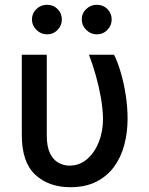

<svg xmlns="http://www.w3.org/2000/svg" viewBox="-20 -775 626 805"><path d="M71.4 -545.5H176.1V-207.4Q176.1 -160.2 189.6 -132.5Q203.1 -104.8 225 -92.7Q246.8 -80.6 271.3 -80.6Q313.2 -80.6 344.8 -107.6Q376.4 -134.6 394.2 -179.2Q411.9 -223.7 411.9 -277Q411.2 -318.5 403.1 -365.2Q394.9 -411.9 381.7 -458.5Q368.6 -505 353 -545.5H458.1Q473.4 -515.6 486.3 -471.4Q499.3 -427.2 507.1 -376.6Q514.9 -326 514.9 -277Q514.9 -219.8 501.2 -168Q487.6 -116.1 458.5 -76.2Q429.3 -36.2 383.7 -13.1Q338.1 9.9 274.9 9.9Q183.9 9.9 127.7 -42.6Q71.4 -95.2 71.4 -208.8ZM176.8 -631Q151.6 -631 132.8 -649.7Q114 -668.3 114 -692.8Q114 -719.5 132.8 -737.2Q151.6 -755 176.8 -755Q203.5 -755 221.4 -737.2Q239.3 -719.5 239.3 -692.8Q239.3 -668.3 221.4 -649.7Q203.5 -631 176.8 -631ZM385.7 -631Q360.4 -631 341.6 -649.7Q322.8 -668.3 322.8 -692.8Q322.8 -719.5 341.6 -737.2Q360.4 -755 385.7 -755Q412.3 -755 430.2 -737.2Q448.2 -719.5 448.2 -692.8Q448.2 -668.3 430.2 -649.7Q412.3 -631 385.7 -631Z"/></svg>

Font: InterMG Medium
Style: Regular
Weight: 500
Designer: Rasmus Andersson
Foundry: rsms
Version: Version 3.019;December 26, 2023;FontCreator 15.0.0.2955 64-b